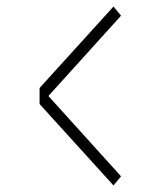

<svg xmlns="http://www.w3.org/2000/svg" viewBox="-20 -552 490 587"><path d="M327 -532 350 -504 128 -258.5 350 -13 327 15 101 -234V-283Z"/></svg>

Font: Trispace Condensed Thin
Style: Regular
Weight: 100
Width: 3
Designer: Tyler Finck
Foundry: Etcetera Type Company
Version: Version 1.210; ttfautohint (v1.8.3)